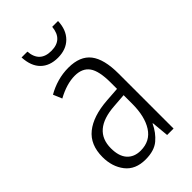

<svg xmlns="http://www.w3.org/2000/svg" viewBox="-226 -802 886 886"><g transform="rotate(-45 217.5 -359.0)"><path d="M219 -542Q295 -542 329.5 -497.5Q364 -453 364 -359V0H322L314 -85H312Q293 -44 261 -17Q229 10 172 10Q106 10 72.5 -33Q39 -76 39 -139Q39 -219 90.5 -260.5Q142 -302 238 -309L309 -314V-355Q309 -431 286 -463Q263 -495 214 -495Q161 -495 99 -461L81 -504Q112 -522 147 -532Q182 -542 219 -542ZM244 -267Q95 -257 95 -140Q95 -88 119 -61.5Q143 -35 185 -35Q247 -35 278.5 -84Q310 -133 310 -216V-272ZM338 -728Q336 -672 304 -640Q272 -608 218 -608Q165 -608 134 -638.5Q103 -669 100 -728H138Q144 -652 219 -652Q293 -652 300 -728Z"/></g></svg>

Font: Noto Sans Khmer Condensed Light
Style: Regular
Weight: 300
Width: 3
Designer: Danh Hong and the Monotype Design Team
Foundry: Monotype Imaging Inc.
Version: Version 2.004; ttfautohint (v1.8.4.7-5d5b)